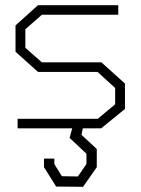

<svg xmlns="http://www.w3.org/2000/svg" viewBox="-20 -496 543 742"><path d="M463 -173V-75L371 0H300L295 25L354 80V150L301 226L197 225L150 150V117H190V138L219 185L281 186L314 138V98L249 37L259 0H48V-37H358L425 -93V-156L357 -218H127L40 -296V-398L127 -476H437V-439H142L78 -383V-311L142 -255H372Z"/></svg>

Font: Turret Road Light
Style: Regular
Weight: 300
Designer: Noponies
Foundry: Noponies
Version: Version 1.001; ttfautohint (v1.8)